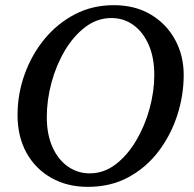

<svg xmlns="http://www.w3.org/2000/svg" viewBox="-20 -707 750 743"><path d="M690.9 -417Q690.9 -337.9 666 -261Q641.1 -184.1 593.5 -121.3Q545.9 -58.6 477.1 -21.2Q408.2 16.1 319.8 16.1Q240.2 16.1 178.7 -18.6Q117.2 -53.2 82.5 -115.7Q47.9 -178.2 47.9 -262.2Q47.9 -342.8 75 -418.7Q102.1 -494.6 151.6 -555.2Q201.2 -615.7 269.3 -651.4Q337.4 -687 419.9 -687Q502.9 -687 563.7 -650.6Q624.5 -614.3 657.7 -553Q690.9 -491.7 690.9 -417ZM577.1 -417Q577.1 -483.4 555.7 -533Q534.2 -582.5 496.6 -609.9Q459 -637.2 411.1 -637.2Q356.4 -637.2 310.8 -602.8Q265.1 -568.4 231.4 -512Q197.8 -455.6 179.4 -387.9Q161.1 -320.3 161.1 -253.9Q161.1 -186.5 183.1 -137.7Q205.1 -88.9 242.9 -62.5Q280.8 -36.1 327.1 -36.1Q381.8 -36.1 427.5 -71Q473.1 -106 506.8 -162.8Q540.5 -219.7 558.8 -286.6Q577.1 -353.5 577.1 -417Z"/></svg>

Font: Charis
Style: Italic
Weight: 400
Italic angle: -11°
Designer: Walt Agee, Miriam Martin, Annie Olsen, Victor Gaultney, Lorna Priest, Alan Ward, Bob Hallissy, Martin Hosken, Sharon Cor
Foundry: SIL Global
Version: Version 7.000